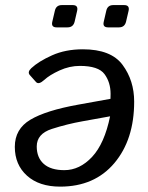

<svg xmlns="http://www.w3.org/2000/svg" viewBox="-20 -711 570 740"><path d="M198.2 -605.5Q176.3 -605.5 181.6 -627.4L191.4 -669.4Q196.3 -691.4 218.3 -691.4H260.3Q282.2 -691.4 277.3 -669.4L267.6 -627.4Q262.2 -605.5 240.2 -605.5ZM396.5 -605.5Q374.5 -605.5 379.9 -627.4L389.6 -669.4Q394.5 -691.4 416.5 -691.4H458.5Q480.5 -691.4 475.6 -669.4L465.8 -627.4Q460.4 -605.5 438.5 -605.5ZM37.1 -145Q37.1 -213.9 96.9 -249.5Q156.7 -285.2 281.2 -307.6L405.8 -330.1Q406.2 -338.9 406.2 -349.1Q406.2 -393.6 382.8 -425.3Q359.4 -457 287.6 -457Q248 -457 209.5 -439.5Q170.9 -421.9 150.4 -402.8Q128.9 -383.3 118.7 -395L95.2 -421.4Q84.5 -433.1 100.6 -448.2Q128.9 -474.6 180.7 -497.8Q232.4 -521 299.3 -521Q408.2 -521 452.6 -460.7Q497.1 -400.4 497.1 -319.3Q497.1 -172.9 420.7 -82.3Q344.2 8.3 211.9 8.3Q130.9 8.3 84 -33.9Q37.1 -76.2 37.1 -145ZM121.6 -146.5Q121.6 -103.5 148.7 -79.3Q175.8 -55.2 228 -55.2Q287.1 -55.2 335 -106.4Q382.8 -157.7 404.3 -262.7L298.8 -243.7Q238.3 -232.9 179.9 -214.1Q121.6 -195.3 121.6 -146.5Z"/></svg>

Font: Istok
Style: Italic
Weight: 500
Italic angle: -13°
Designer: Andrey V. Panov
Foundry: Andrey V. Panov
Version: Version 1.0.3